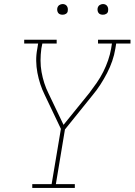

<svg xmlns="http://www.w3.org/2000/svg" viewBox="-20 -932 667 952"><path d="M140 0V-19H236L282 -293L202 -461Q189 -487 180 -514.5Q171 -542 165.5 -571Q160 -600 159.5 -630Q159 -660 165 -691L169 -716H100V-735H261V-716H190L185 -691Q181 -661 181 -632Q181 -603 186 -575Q191 -547 199.5 -520.5Q208 -494 220 -470L295 -313L423 -471Q442 -496 460 -522Q478 -548 492 -576Q506 -604 516 -633Q526 -662 531 -691L535 -716H466V-735H627V-716H556L552 -691Q547 -660 536.5 -629.5Q526 -599 511 -570Q496 -541 478 -513Q460 -485 439 -460L302 -290L257 -19H351V0ZM490 -859Q484 -859 478 -861Q472 -863 468.5 -868Q465 -873 464 -879Q463 -885 464 -891Q465 -896 467.5 -900Q470 -904 473.5 -906.5Q477 -909 481.5 -910.5Q486 -912 490 -912Q497 -912 502.5 -909.5Q508 -907 511.5 -902Q515 -897 516 -891Q517 -885 516 -879Q516 -874 513.5 -870Q511 -866 507 -863.5Q503 -861 499 -860Q495 -859 490 -859ZM290 -859Q284 -859 278 -861Q272 -863 268.5 -868Q265 -873 264 -879Q263 -885 264 -891Q265 -896 267.5 -900Q270 -904 273.5 -906.5Q277 -909 281.5 -910.5Q286 -912 290 -912Q297 -912 302.5 -909.5Q308 -907 311.5 -902Q315 -897 316 -891Q317 -885 316 -879Q316 -874 313.5 -870Q311 -866 307 -863.5Q303 -861 299 -860Q295 -859 290 -859Z"/></svg>

Font: Iosevka Curly Slab ThEx
Style: Italic
Weight: 100
Width: 7
Italic angle: -9°
Monospace: yes
Designer: Belleve Invis
Foundry: Belleve Invis
Version: Version 11.1.0; ttfautohint (v1.8.3)